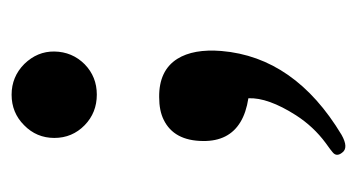

<svg xmlns="http://www.w3.org/2000/svg" viewBox="-162 -454 615 331"><g transform="rotate(90 145.5 -288.5)"><path d="M149.4 -409.2Q174.3 -405.3 190.4 -395.5Q223.6 -375.5 223.1 -331.1Q222.7 -280.8 186.5 -263.2Q170.9 -255.4 147.5 -255.4Q101.6 -254.9 81.5 -286.6Q64 -314.5 67.9 -362.8Q78.6 -489.3 212.4 -569.8Q234.9 -582.5 243.2 -570.8Q251 -561 242.2 -554.2Q239.7 -551.8 226.6 -542.5Q198.2 -521.5 178.7 -491.2Q147.9 -442.9 149.4 -409.2ZM195.8 -22.5Q174.3 -1 143.3 -1Q112.3 -1 90.3 -22.9Q68.4 -45.4 68.8 -74.7Q69.3 -105.5 90.8 -127Q112.3 -147.9 143.1 -147.9Q174.3 -147.9 195.8 -127Q217.8 -105.5 217.8 -74.7Q217.8 -43.9 195.8 -22.5Z"/></g></svg>

Font: DimaBanoo
Style: Bold
Weight: 800
Designer: R.Balvardi
Foundry: R.Balvardi
Version: Version 1.0.0-alpha3